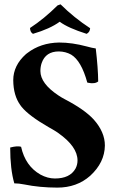

<svg xmlns="http://www.w3.org/2000/svg" viewBox="-20 -854 544 884"><path d="M395 -724.1Q394 -706.1 378.9 -698.2Q293.5 -725.1 254.9 -753.9Q210 -721.2 131.8 -698.2Q118.7 -705.6 118.2 -725.1Q182.6 -767.1 245.1 -829.1L258.8 -834Q320.8 -772.5 395 -724.1ZM420.9 -630.9Q431.6 -539.1 432.1 -479Q416.5 -466.3 384.8 -473.1Q382.8 -473.6 381.8 -474.1Q354.5 -574.2 307.6 -602.5Q282.2 -616.7 251 -617.2Q190.4 -617.2 171.9 -564Q166 -546.9 166 -526.9Q166 -469.7 249 -414.6Q263.7 -404.8 276.9 -397.9Q368.2 -350.6 411.1 -304.2Q462.9 -246.1 462.9 -184.1Q461.9 -105.5 395 -44.4Q333.5 9.8 244.1 9.8Q163.1 9.8 90.8 -4.9Q66.4 -9.8 45.9 -9.8Q26.9 -74.7 26.9 -174.8Q61 -183.6 77.1 -178.2Q96.7 -89.8 166 -50.3Q199.2 -32.2 232.9 -32.2Q301.8 -32.2 327.6 -77.6Q336.9 -95.2 336.9 -115.2Q336.9 -179.2 248 -241.7Q246.6 -242.7 246.1 -243.2Q234.4 -251.5 203.1 -269Q113.3 -320.8 79.6 -361.8Q76.2 -365.7 74.2 -369.1Q41.5 -413.6 41 -484.9Q41 -552.7 99.6 -605Q103 -607.9 106 -609.9Q167 -656.7 252 -658.2Q312 -658.2 379.4 -640.1Q403.3 -633.3 420.9 -630.9Z"/></svg>

Font: Linux Libertine O
Style: Bold
Weight: 700
Designer: Philipp H. Poll
Foundry: Philipp H. Poll
Version: Version 5.0.0